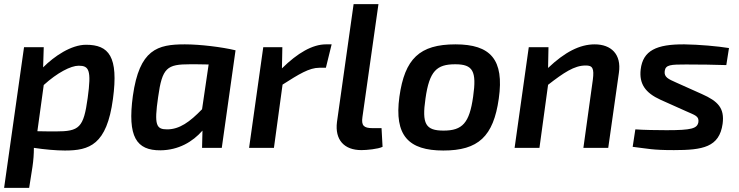

<svg xmlns="http://www.w3.org/2000/svg" viewBox="-22 -720 3601 935"><path d="M397 -502C325 -502 243 -447 188 -392L191 -490H95L-2 195H120L136 93C141 59 143 30 143 0C195 8 252 13 294 13C413 13 498 -14 528 -238C556 -445 508 -502 397 -502ZM405 -243C385 -98 365 -80 249 -80C231 -80 199 -80 160 -81L191 -306C257 -366 323 -400 361 -400C411 -400 424 -380 405 -243Z M878 -504C745 -504 657 -480 625 -253C598 -54 642 13 760 12C847 11 916 -29 964 -84L962 0H1058L1125 -475C1059 -491 952 -504 878 -504ZM792 -90C739 -90 728 -110 748 -247C768 -391 791 -407 904 -407C921 -407 954 -407 994 -406L962 -188C902 -126 852 -90 792 -90Z M1565 -504C1500 -504 1427 -462 1351 -387L1353 -490H1260L1191 0H1312L1354 -308C1434 -359 1484 -390 1533 -390H1565L1593 -504Z M1821 -700H1700L1619 -126C1608 -39 1654 11 1738 11C1763 11 1819 6 1841 -5L1836 -96H1792C1749 -96 1737 -109 1743 -150Z M2196 -504C2021 -504 1949 -434 1923 -249C1897 -59 1968 13 2137 13C2307 13 2381 -55 2407 -240C2434 -430 2367 -504 2196 -504ZM2195 -407C2281 -407 2300 -374 2282 -249C2264 -121 2230 -84 2138 -84C2050 -84 2032 -117 2050 -240C2069 -375 2105 -407 2195 -407Z M2874 -504C2801 -504 2728 -466 2647 -389L2649 -490H2553L2484 0H2605L2647 -307C2723 -366 2775 -401 2829 -401C2864 -402 2872 -387 2865 -332L2819 0H2940L2992 -366C3005 -456 2954 -504 2874 -504Z M3311 -504C3175 -505 3109 -474 3098 -382C3090 -312 3120 -268 3195 -234L3320 -178C3362 -159 3383 -155 3379 -125C3373 -94 3346 -86 3224 -86C3180 -86 3112 -87 3072 -90L3059 -5C3135 4 3153 11 3260 11C3400 11 3481 -3 3497 -117C3507 -193 3475 -227 3396 -262L3271 -318C3233 -335 3211 -344 3215 -374C3219 -405 3245 -406 3319 -406C3393 -406 3452 -405 3515 -403L3528 -486C3473 -495 3382 -503 3311 -504Z"/></svg>

Font: Exo 2 Semi Bold
Style: Italic
Weight: 600
Italic angle: -8°
Designer: Natanael Gama
Version: Version 1.001;PS 001.001;hotconv 1.0.88;makeotf.lib2.5.64775